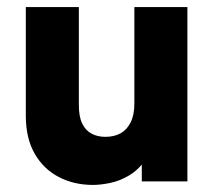

<svg xmlns="http://www.w3.org/2000/svg" viewBox="-20 -513 608 543"><path d="M243 10Q189 10 146 -12.5Q103 -35 78 -78.5Q53 -122 53 -186V-493H203V-216Q203 -183 212.5 -163.5Q222 -144 239 -135Q256 -126 278 -126Q303 -126 321 -136Q339 -146 349.5 -167Q360 -188 360 -220V-493H510V0H381V-138H423Q413 -91 392 -61.5Q371 -32 344.5 -16.5Q318 -1 291 4.5Q264 10 243 10Z"/></svg>

Font: SUSE Thin ExtraBold
Style: Regular
Weight: 800
Version: Version 1.000